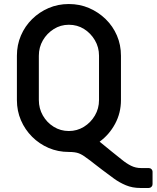

<svg xmlns="http://www.w3.org/2000/svg" viewBox="-20 -741 778 954"><path d="M322 14Q268 14 221.5 -6Q175 -26 139.5 -61.5Q104 -97 84 -143.5Q64 -190 64 -244V-464Q64 -518 84 -564.5Q104 -611 139.5 -646Q175 -681 221.5 -701Q268 -721 322 -721Q376 -721 422.5 -701Q469 -681 505 -646Q541 -611 561 -564.5Q581 -518 581 -464V-244Q581 -180 552 -126Q523 -72 475 -37L535 12Q562 33 585 52Q608 71 631 82.5Q654 94 681 94H719Q727 94 732.5 99.5Q738 105 738 113V174Q738 182 732.5 187.5Q727 193 719 193H677Q638 193 605.5 179.5Q573 166 544.5 145Q516 124 488 103Q466 87 447 71.5Q428 56 409 43Q390 28 372 21Q354 14 322 14ZM322 -90Q363 -90 397 -111Q431 -132 451.5 -167Q472 -202 472 -244V-464Q472 -506 451.5 -541Q431 -576 397.5 -597Q364 -618 322 -618Q281 -618 247 -596.5Q213 -575 193 -540.5Q173 -506 173 -464V-244Q173 -202 193 -167Q213 -132 247 -111Q281 -90 322 -90Z"/></svg>

Font: Miriam Libre SemiBold
Style: Regular
Weight: 600
Version: Version 2.000